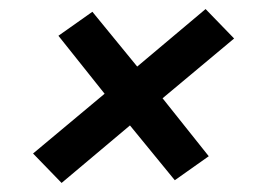

<svg xmlns="http://www.w3.org/2000/svg" viewBox="-20 -537 590 424"><path d="M116 -133 53 -198 211 -330 109 -458 184 -511 283 -390 434 -517 497 -452 339 -320 441 -192 366 -139 267 -260Z"/></svg>

Font: Lode Dark
Style: Bold Italic
Weight: 700
Italic angle: -11°
Monospace: yes
Designer: Belleve Invis
Foundry: Belleve Invis
Version: Version 29.2.0; ttfautohint (v1.8.3)